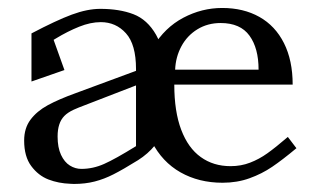

<svg xmlns="http://www.w3.org/2000/svg" viewBox="-20 -443 790 477"><path d="M155 13.6Q125.5 12.6 100.3 2.9Q75.1 -6.9 57.6 -30.5Q40 -54.1 40 -93.8Q40 -124.6 55.8 -145.7Q71.6 -166.8 98.5 -181.5Q125.4 -196.2 168 -211.6L317.9 -267V-271.6Q317.9 -332.6 292.9 -360.3Q268 -388 230.4 -388Q205 -388 176.6 -376.6Q148.2 -365.2 118.8 -347.4L113.2 -344L140.1 -269L58.2 -240.5V-360Q119.8 -392.4 158.4 -406.7Q197.1 -421 229.2 -421Q276.9 -421 311.5 -407.7Q346.1 -394.4 367.8 -356.5Q389.5 -318.6 389.5 -248.6V-131.8Q382.2 -103.5 365 -82.1Q347.8 -60.8 323 -45.1Q285.1 -21.6 261.9 -9.9Q238.8 1.9 215.3 7.9Q191.9 14 163.5 14Q158.1 14 155 13.6ZM317.9 -79.9V-230.8L175.6 -175.8Q168 -172.8 163 -170.4Q148.1 -163.5 139.7 -154.8Q131.2 -146 127.2 -133.5Q123.1 -121 123.1 -103.8Q123.1 -76.5 131.6 -58.3Q140.1 -40.1 153.5 -31.8Q166.9 -23.4 182.1 -23.4Q210.9 -23.4 238.6 -35.7Q266.4 -48 317.9 -79.9ZM331.5 -210.6Q331.5 -278.2 360.4 -326.4Q389.4 -374.6 435.4 -398.9Q481.5 -423.2 531.9 -423.2Q584.9 -423.2 624.4 -401Q663.9 -378.8 685.5 -335.8Q707.1 -292.9 707.1 -232.9H413Q413 -165.9 430.2 -120.6Q447.4 -75.2 478.8 -52.8Q510.1 -30.2 552.8 -30.2Q578.9 -30.2 601.3 -38.9Q623.8 -47.5 644.2 -62.1Q664.6 -76.6 695.1 -102.8L716.4 -74.8Q681.8 -45.9 656.1 -28.5Q630.5 -11.1 599.8 -0.1Q569.1 11 532.9 11Q474.1 11 428.5 -14.8Q382.9 -40.6 357.2 -90.7Q331.5 -140.8 331.5 -210.6ZM528.1 -385.8Q495.8 -385.8 470.4 -370.2Q445 -354.6 430.7 -328.1Q416.4 -301.5 415.1 -269.9H622.4Q622.5 -323.1 599.8 -354.4Q577.1 -385.8 528.1 -385.8Z"/></svg>

Font: Didactic
Style: Regular
Weight: 400
Designer: Tyler Finck
Foundry: Etcetera Type Co
Version: Version 3.007;FEAKit 1.0